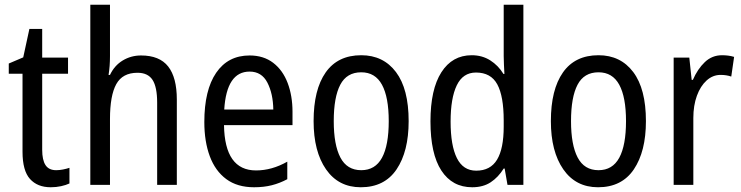

<svg xmlns="http://www.w3.org/2000/svg" viewBox="-20 -780 3128 810"><path d="M217 -62Q231 -62 246 -65Q261 -68 273 -72V-6Q258 1 237.5 5.5Q217 10 194 10Q138 10 106.5 -25Q75 -60 75 -140V-469H17V-512L78 -538L104 -658H158V-537H267V-469H158V-148Q158 -105 172 -83.5Q186 -62 217 -62Z M444 -543Q444 -500 438 -464H444Q463 -504 498 -525Q533 -546 575 -546Q653 -546 689.5 -499.5Q726 -453 726 -360V0H643V-347Q643 -413 623.5 -443Q604 -473 560 -473Q497 -473 470.5 -425Q444 -377 444 -278V0H361V-760H444Z M1033 -546Q1092 -546 1132.5 -515Q1173 -484 1193.5 -430Q1214 -376 1214 -308V-252H925Q928 -61 1060 -61Q1127 -61 1192 -98V-24Q1160 -7 1126.5 1.5Q1093 10 1052 10Q981 10 934.5 -24.5Q888 -59 865 -121Q842 -183 842 -265Q842 -400 892 -473Q942 -546 1033 -546ZM1033 -478Q936 -478 926 -318H1133Q1132 -385 1108 -431.5Q1084 -478 1033 -478Z M1704 -269Q1704 -141 1653 -65.5Q1602 10 1502 10Q1408 10 1355.5 -65.5Q1303 -141 1303 -269Q1303 -402 1354 -474.5Q1405 -547 1504 -547Q1597 -547 1650.5 -476Q1704 -405 1704 -269ZM1388 -269Q1388 -169 1416 -115.5Q1444 -62 1504 -62Q1563 -62 1591.5 -114.5Q1620 -167 1620 -269Q1620 -370 1591.5 -422.5Q1563 -475 1504 -475Q1443 -475 1415.5 -422.5Q1388 -370 1388 -269Z M1972 10Q1888 10 1842 -60.5Q1796 -131 1796 -268Q1796 -403 1842 -475Q1888 -547 1970 -547Q2014 -547 2048 -525.5Q2082 -504 2104 -468H2108Q2107 -487 2106 -507.5Q2105 -528 2105 -543V-760H2188V0H2121L2109 -69H2105Q2082 -32 2050 -11Q2018 10 1972 10ZM1989 -60Q2049 -60 2077 -106.5Q2105 -153 2105 -246V-272Q2105 -374 2078 -424Q2051 -474 1988 -474Q1933 -474 1907 -420Q1881 -366 1881 -267Q1881 -166 1907.5 -113Q1934 -60 1989 -60Z M2705 -269Q2705 -141 2654 -65.5Q2603 10 2503 10Q2409 10 2356.5 -65.5Q2304 -141 2304 -269Q2304 -402 2355 -474.5Q2406 -547 2505 -547Q2598 -547 2651.5 -476Q2705 -405 2705 -269ZM2389 -269Q2389 -169 2417 -115.5Q2445 -62 2505 -62Q2564 -62 2592.5 -114.5Q2621 -167 2621 -269Q2621 -370 2592.5 -422.5Q2564 -475 2505 -475Q2444 -475 2416.5 -422.5Q2389 -370 2389 -269Z M3026 -547Q3038 -547 3051 -545.5Q3064 -544 3077 -540L3065 -457Q3045 -464 3020 -464Q2987 -464 2961 -440.5Q2935 -417 2920 -376Q2905 -335 2905 -282V0H2822V-537H2888L2898 -443H2903Q2923 -489 2953.5 -518Q2984 -547 3026 -547Z"/></svg>

Font: Noto Sans Devanagari Condensed
Style: Regular
Weight: 400
Width: 3
Designer: Jelle Bosma - Monotype Design Team
Foundry: Monotype Imaging Inc.
Version: Version 2.004; ttfautohint (v1.8.4.7-5d5b)